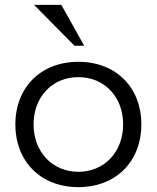

<svg xmlns="http://www.w3.org/2000/svg" viewBox="-20 -761 644 789"><path d="M302 8C459 8 561 -100 561 -250C561 -399 459 -507 302 -507C145 -507 43 -399 43 -250C43 -100 145 8 302 8ZM302 -55C195 -55 118 -137 118 -250C118 -363 195 -444 302 -444C409 -444 486 -363 486 -250C486 -137 409 -55 302 -55ZM326 -573 232 -741H120L286 -573Z"/></svg>

Font: Absans
Style: Regular
Weight: 400
Designer: Valerio Monopoli
Version: Version 1.200;Glyphs 3.2 (3217)